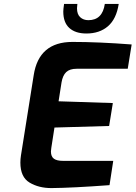

<svg xmlns="http://www.w3.org/2000/svg" viewBox="-20 -954 692 980"><path d="M84 -124Q84 -142 87 -161L152 -570Q178 -740 350 -740Q483 -740 652 -727L632 -603H371Q336 -603 318 -586Q300 -569 294 -533L279 -437L556 -428L537 -311L258 -303L242 -200Q240 -186 240 -181Q240 -155 255 -144Q270 -133 301 -133H558L539 -9Q351 5 242 6Q178 6 131 -22Q84 -50 84 -124ZM303 -895Q303 -906 307 -934H375Q373 -918 373 -912Q373 -881 389.5 -866Q406 -851 431 -851Q503 -851 515 -934H586Q574 -857 531 -820Q488 -783 421 -783Q365 -783 334 -811Q303 -839 303 -895Z"/></svg>

Font: Exo
Style: Bold Italic
Weight: 700
Italic angle: -9°
Designer: Natanael Gama
Foundry: Natanael Gama
Version: Version 1.500; ttfautohint (v1.6)